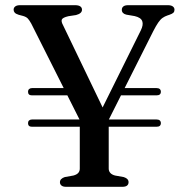

<svg xmlns="http://www.w3.org/2000/svg" viewBox="-20 -720 724 740"><path d="M392 -244.5 304.5 -223.5 100.5 -629Q93 -642.5 87 -648.8Q81 -655 69 -658.5L52 -663Q41 -666.5 36.8 -671.2Q32.5 -676 32.5 -682.5Q32.5 -690.5 38.8 -695.2Q45 -700 57.5 -700H269.5Q282.5 -700 289.2 -695.5Q296 -691 296 -682.5Q296 -668 273 -662L243.5 -657.5Q222 -652.5 218.5 -645Q215 -637.5 223 -623L387.5 -281L353 -260.5L522.5 -602.5Q533.5 -624.5 528.2 -638.5Q523 -652.5 499 -658L467 -663.5Q458.5 -665.5 454 -670.2Q449.5 -675 449.5 -682Q449.5 -690.5 455.5 -695.2Q461.5 -700 474 -700H627Q639.5 -700 646 -695.2Q652.5 -690.5 652.5 -682.5Q652.5 -675.5 648.5 -671.2Q644.5 -667 633 -663L625.5 -660.5Q615 -657 606.5 -651Q598 -645 589.8 -633Q581.5 -621 570.5 -599.5ZM287.5 -271.5 399 -272.5V-70Q399 -60.5 405.2 -53.5Q411.5 -46.5 423.5 -43.5L457 -37.5Q475.5 -31.5 475.5 -18Q475.5 -9.5 469.8 -4.8Q464 0 451.5 0H235Q222.5 0 216.8 -5Q211 -10 211 -17.5Q211 -31.5 229.5 -37.5L263 -43.5Q276 -47 281.8 -53.8Q287.5 -60.5 287.5 -70ZM88 -245.5Q88 -252 92.2 -255.8Q96.5 -259.5 103.5 -259.5H583.5Q591.5 -259.5 595.8 -255.8Q600 -252 600 -245.5Q600 -231.5 583.5 -231.5H103Q88 -231.5 88 -245.5ZM424 -352.5 436.5 -380.5H583.5Q591.5 -380.5 595.8 -376.8Q600 -373 600 -366.5Q600 -352.5 583.5 -352.5ZM88 -366.5Q88 -373 92.2 -376.8Q96.5 -380.5 103.5 -380.5H302L316 -352.5H103Q88 -352.5 88 -366.5Z"/></svg>

Font: Fraunces 17pt
Style: Regular
Weight: 400
Version: Version 1.000;[b76b70a41]